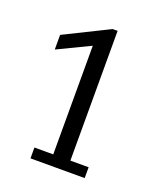

<svg xmlns="http://www.w3.org/2000/svg" viewBox="-81 -822 375 463"><g transform="rotate(20 106.5 -590.5)"><path d="M50.8 -410.2V-438H99.1V-716.8L16.1 -676.8V-714.4L130.4 -771H143.1V-438H189.9V-410.2Z"/></g></svg>

Font: Twentytwelve Slab Light
Style: TwentytwelveSlab
Weight: 300
Designer: Domenico Catapano
Version: Version 1.00 2012